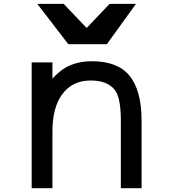

<svg xmlns="http://www.w3.org/2000/svg" viewBox="-20 -983 905 1003"><path d="M253.9 -572.3V-657.2H145.5V0H253.9V-295.9Q253.9 -415 299.8 -483.4Q353.5 -562.5 453.1 -562.5Q541 -562.5 579.1 -513.7Q611.3 -475.6 611.3 -351.6V0H719.7V-351.6Q719.7 -511.7 655.3 -588.9Q593.8 -663.1 460 -663.1Q387.7 -663.1 329.1 -633.8Q289.1 -611.3 253.9 -572.3ZM174.8 -962.9 336.9 -752H538.1L690.4 -962.9H552.7L432.6 -836.9L312.5 -962.9Z"/></svg>

Font: OCR-B
Style: Regular
Weight: 400
Version: 1.1